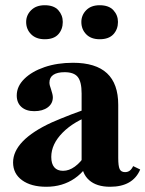

<svg xmlns="http://www.w3.org/2000/svg" viewBox="-20 -700 556 734"><path d="M401 14Q349 14 320.5 -11.5Q292 -37 292 -83V-343Q292 -387 277.5 -405.5Q263 -424 227 -424Q199 -424 184 -414Q169 -404 169 -384Q169 -379 170.5 -373Q172 -367 175 -359Q182 -338 182 -328Q182 -304 162.5 -289.5Q143 -275 111 -275Q80 -275 62 -291Q44 -307 44 -335Q44 -370 73 -398.5Q102 -427 150.5 -443.5Q199 -460 259 -460Q346 -460 389 -420Q432 -380 432 -299V-96Q432 -65 437.5 -53.5Q443 -42 458 -42Q469 -42 476.5 -48Q484 -54 489 -65L516 -52Q488 14 401 14ZM157 14Q99 14 64.5 -11Q30 -36 30 -79Q30 -121 67 -159.5Q104 -198 178 -232Q210 -246 252.5 -262.5Q295 -279 335 -291L336 -262Q263 -237 219.5 -193Q176 -149 176 -100Q176 -74 187.5 -60.5Q199 -47 221 -47Q244 -47 266 -63Q288 -79 306 -107Q324 -135 334 -170L340 -113Q312 -50 265.5 -18Q219 14 157 14ZM151 -550Q118 -550 99 -569Q80 -588 80 -616Q80 -642 99 -661Q118 -680 151 -680Q186 -680 203 -661Q220 -642 220 -616Q220 -588 203 -569Q186 -550 151 -550ZM361 -550Q328 -550 309.5 -569Q291 -588 291 -616Q291 -642 309.5 -661Q328 -680 361 -680Q396 -680 413.5 -661Q431 -642 431 -616Q431 -588 413.5 -569Q396 -550 361 -550Z"/></svg>

Font: Baskervville
Style: Bold
Weight: 700
Version: Version 1.100